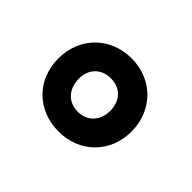

<svg xmlns="http://www.w3.org/2000/svg" viewBox="-80 -983 640 640"><g transform="rotate(45 240.0 -663.5)"><path d="M408 -663C408 -763 334 -836 236 -836C136 -836 63 -763 63 -663C63 -562 136 -491 236 -491C334 -491 408 -562 408 -663ZM309 -662C309 -616 280 -583 235 -583C188 -583 160 -616 159 -662C158 -708 188 -740 234 -740C280 -740 309 -708 309 -662Z"/></g></svg>

Font: United Sans ExtraBold
Style: Regular
Weight: 800
Designer: Pablo Impallari, Rodrigo Fuenzalida (Modified by Dan O. Williams)
Version: Version 1.000;PS 001.000;hotconv 1.0.88;makeotf.lib2.5.64775